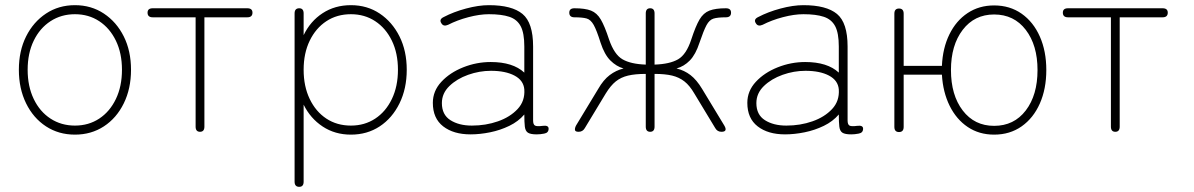

<svg xmlns="http://www.w3.org/2000/svg" viewBox="-20 -510 4621 743"><path d="M270 11Q207 11 158 -21Q109 -53 81 -110Q53 -167 53 -240Q53 -313 81 -369Q109 -425 158 -457.5Q207 -490 270 -490Q333 -490 382 -457.5Q431 -425 459 -369Q487 -313 487 -240Q487 -167 459 -110Q431 -53 382 -21Q333 11 270 11ZM270 -24Q323 -24 364 -51Q405 -78 428.5 -127Q452 -176 452 -240Q452 -304 428.5 -352.5Q405 -401 364 -428Q323 -455 270 -455Q217 -455 175.5 -428Q134 -401 110.5 -352.5Q87 -304 87 -240Q87 -176 110.5 -127Q134 -78 175.5 -51Q217 -24 270 -24Z M754 0Q737 0 737 -20V-443H571Q551 -443 551 -461Q551 -478 571 -478H937Q957 -478 957 -461Q957 -443 937 -443H771V-20Q771 0 754 0Z M1138 213Q1120 213 1120 193V-458Q1120 -478 1138 -478Q1155 -478 1155 -458V-374Q1181 -428 1228.5 -459Q1276 -490 1338 -490Q1401 -490 1449.5 -457.5Q1498 -425 1526 -369Q1554 -313 1554 -240Q1554 -167 1526 -110Q1498 -53 1449.5 -21Q1401 11 1338 11Q1276 11 1228.5 -20.5Q1181 -52 1155 -105V193Q1155 213 1138 213ZM1338 -24Q1391 -24 1432 -51Q1473 -78 1496.5 -127Q1520 -176 1520 -240Q1520 -304 1496.5 -352.5Q1473 -401 1432 -428Q1391 -455 1338 -455Q1284 -455 1243 -428Q1202 -401 1178.5 -352.5Q1155 -304 1155 -240Q1155 -176 1178.5 -127Q1202 -78 1243 -51Q1284 -24 1338 -24Z M1801 10Q1735 10 1695 -21Q1655 -52 1655 -112Q1655 -158 1688 -193.5Q1721 -229 1772.5 -249.5Q1824 -270 1879 -270Q1965 -270 2009 -229V-330Q2009 -382 1995 -408.5Q1981 -435 1951 -445Q1921 -455 1872 -455Q1836 -455 1792.5 -443.5Q1749 -432 1714 -414Q1696 -406 1688 -420Q1678 -435 1697 -444Q1735 -464 1783.5 -477Q1832 -490 1872 -490Q1961 -490 2002 -456Q2043 -422 2043 -330V-44Q2043 -28 2050.5 -24Q2058 -20 2080 -23Q2103 -26 2103 -12Q2103 4 2086 7Q2071 10 2057 10Q2033 10 2023 3.5Q2013 -3 2011 -20Q2009 -37 2009 -67Q1986 -40 1951 -23Q1916 -6 1876.5 2Q1837 10 1801 10ZM1806 -24Q1860 -24 1907 -40.5Q1954 -57 1983 -88Q2012 -119 2009 -164Q2006 -199 1971 -217.5Q1936 -236 1880 -236Q1835 -236 1791.5 -220.5Q1748 -205 1719 -177Q1690 -149 1690 -111Q1690 -66 1723 -45Q1756 -24 1806 -24Z M2219 0Q2206 0 2205 -7Q2204 -14 2209 -24L2295 -166Q2315 -201 2339.5 -219.5Q2364 -238 2393 -245Q2365 -253 2342 -276Q2319 -299 2304 -345Q2289 -393 2277.5 -413.5Q2266 -434 2250 -438.5Q2234 -443 2203 -443Q2183 -443 2183 -461Q2183 -478 2203 -478Q2244 -478 2267 -469Q2290 -460 2305 -434.5Q2320 -409 2337 -357Q2357 -299 2389 -280.5Q2421 -262 2479 -260V-458Q2479 -478 2496 -478Q2513 -478 2513 -458V-260Q2572 -262 2604 -280.5Q2636 -299 2655 -357Q2672 -409 2687 -434.5Q2702 -460 2725.5 -469Q2749 -478 2789 -478Q2809 -478 2809 -461Q2809 -443 2789 -443Q2757 -443 2741 -438Q2725 -433 2714 -412.5Q2703 -392 2687 -345Q2672 -299 2649.5 -276Q2627 -253 2598 -245Q2628 -238 2652 -219.5Q2676 -201 2697 -166L2783 -24Q2797 0 2772 0Q2756 0 2748 -14L2667 -148Q2649 -179 2628.5 -195Q2608 -211 2581 -217.5Q2554 -224 2513 -224V-20Q2513 0 2496 0Q2479 0 2479 -20V-224Q2438 -224 2410.5 -217.5Q2383 -211 2363 -195Q2343 -179 2324 -148L2243 -14Q2235 0 2219 0Z M3018 10Q2952 10 2912 -21Q2872 -52 2872 -112Q2872 -158 2905 -193.5Q2938 -229 2989.5 -249.5Q3041 -270 3096 -270Q3182 -270 3226 -229V-330Q3226 -382 3212 -408.5Q3198 -435 3168 -445Q3138 -455 3089 -455Q3053 -455 3009.5 -443.5Q2966 -432 2931 -414Q2913 -406 2905 -420Q2895 -435 2914 -444Q2952 -464 3000.5 -477Q3049 -490 3089 -490Q3178 -490 3219 -456Q3260 -422 3260 -330V-44Q3260 -28 3267.5 -24Q3275 -20 3297 -23Q3320 -26 3320 -12Q3320 4 3303 7Q3288 10 3274 10Q3250 10 3240 3.5Q3230 -3 3228 -20Q3226 -37 3226 -67Q3203 -40 3168 -23Q3133 -6 3093.5 2Q3054 10 3018 10ZM3023 -24Q3077 -24 3124 -40.5Q3171 -57 3200 -88Q3229 -119 3226 -164Q3223 -199 3188 -217.5Q3153 -236 3097 -236Q3052 -236 3008.5 -220.5Q2965 -205 2936 -177Q2907 -149 2907 -111Q2907 -66 2940 -45Q2973 -24 3023 -24Z M3827 11Q3769 11 3725 -18.5Q3681 -48 3655 -100.5Q3629 -153 3625 -221H3477V-19Q3477 1 3459 1Q3441 1 3441 -19V-457Q3441 -477 3459 -477Q3477 -477 3477 -457V-255H3625Q3628 -324 3654 -377Q3680 -430 3724.5 -459.5Q3769 -489 3827 -489Q3888 -489 3933.5 -457Q3979 -425 4004 -368.5Q4029 -312 4029 -239Q4029 -166 4004 -109.5Q3979 -53 3933.5 -21Q3888 11 3827 11ZM3827 -23Q3904 -23 3949.5 -82.5Q3995 -142 3995 -239Q3995 -335 3949.5 -394.5Q3904 -454 3827 -454Q3751 -454 3705.5 -394.5Q3660 -335 3660 -239Q3660 -142 3705.5 -82.5Q3751 -23 3827 -23Z M4296 0Q4279 0 4279 -20V-443H4113Q4093 -443 4093 -461Q4093 -478 4113 -478H4479Q4499 -478 4499 -461Q4499 -443 4479 -443H4313V-20Q4313 0 4296 0Z"/></svg>

Font: Zen Maru Gothic Light
Style: Regular
Weight: 300
Designer: Yoshimichi Ohira
Foundry: Positype
Version: Version 1.001